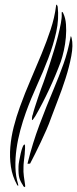

<svg xmlns="http://www.w3.org/2000/svg" viewBox="-20 -690 326 809"><path d="M236 -430Q215 -373 187 -313Q159 -253 129 -201Q127 -199 122.5 -191.5Q118 -184 115 -184Q114 -186 115 -195Q116 -204 118 -207Q121 -220 127 -238.5Q133 -257 139.5 -276.5Q146 -296 152.5 -314Q159 -332 164 -345Q166 -351 173 -371Q180 -391 189 -418.5Q198 -446 207.5 -477.5Q217 -509 224.5 -538.5Q232 -568 236.5 -592.5Q241 -617 240 -630V-637Q240 -639 241 -640Q243 -640 245 -637Q247 -634 247 -633Q256 -614 258 -587.5Q260 -561 257.5 -532.5Q255 -504 249 -477Q243 -450 236 -430ZM196 -195Q187 -169 175.5 -143Q164 -117 152 -91.5Q140 -66 128.5 -43Q117 -20 107 -1Q104 0 101.5 0Q99 0 97 0Q94 0 95.5 -0.5Q97 -1 97 -5Q117 -86 146 -163.5Q175 -241 208 -319Q229 -369 247.5 -420.5Q266 -472 277 -532Q277 -537 279 -537Q280 -537 282 -529Q289 -500 280.5 -454.5Q272 -409 256.5 -360.5Q241 -312 223.5 -267.5Q206 -223 196 -195ZM56 85Q56 88 57 91Q58 94 56 92Q52 92 52 89Q32 53 26 12.5Q20 -28 23.5 -70.5Q27 -113 38 -156Q49 -199 64 -240Q85 -298 109 -353.5Q133 -409 155 -462.5Q177 -516 193.5 -566Q210 -616 216 -664Q216 -666 216.5 -668Q217 -670 219 -670Q221 -671 221 -667.5Q221 -664 223 -663Q229 -610 217 -555.5Q205 -501 183.5 -444.5Q162 -388 136 -331Q110 -274 89 -216Q76 -180 65.5 -141Q55 -102 49.5 -62.5Q44 -23 45 15Q46 53 56 85ZM79 14Q78 34 80.5 52.5Q83 71 86 91Q86 92 86 96Q86 100 84 98Q79 96 78 94Q77 93 77 91Q66 75 61.5 59.5Q57 44 58 11Q58 3 61 -13Q64 -29 67.5 -44.5Q71 -60 75.5 -71Q80 -82 84 -81Q85 -81 85.5 -75.5Q86 -70 85.5 -63Q85 -56 84.5 -49.5Q84 -43 84 -40Q82 -22 80.5 -9.5Q79 3 79 14Z"/></svg>

Font: mr_AkronimG
Style: Regular
Weight: 400
Version: Version 1.002 April 14, 2020